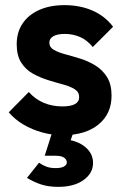

<svg xmlns="http://www.w3.org/2000/svg" viewBox="-20 -515 484 747"><path d="M224 11Q183 11 143.5 0Q104 -11 71 -30.5Q38 -50 14 -78L92 -157Q117 -129 150 -115Q183 -101 223 -101Q255 -101 271.5 -110Q288 -119 288 -137Q288 -157 270.5 -168Q253 -179 225 -186.5Q197 -194 166.5 -203.5Q136 -213 108 -228.5Q80 -244 62.5 -271.5Q45 -299 45 -343Q45 -389 67.5 -423Q90 -457 132 -476Q174 -495 231 -495Q291 -495 339.5 -474Q388 -453 420 -411L341 -332Q319 -359 291.5 -371Q264 -383 232 -383Q203 -383 187.5 -374Q172 -365 172 -349Q172 -331 189.5 -321Q207 -311 235 -303.5Q263 -296 293.5 -286.5Q324 -277 351.5 -260Q379 -243 396.5 -215Q414 -187 414 -143Q414 -72 363 -30.5Q312 11 224 11ZM207 212Q169 212 141 203Q113 194 85 177L132 118Q144 127 159.5 133Q175 139 196 139Q219 139 229.5 132.5Q240 126 240 117Q240 106 229.5 98.5Q219 91 196 91H154L187 -13H270L245 59L203 26Q267 25 304.5 51.5Q342 78 342 119Q342 159 305 185.5Q268 212 207 212Z"/></svg>

Font: Outfit SemiBold
Style: Regular
Weight: 600
Designer: Rodrigo Fuenzalida
Foundry: fragTYPE
Version: Version 1.100;gftools[0.9.27]